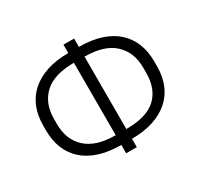

<svg xmlns="http://www.w3.org/2000/svg" viewBox="-150 -896 1139 1093"><g transform="rotate(-30 420.0 -350.0)"><path d="M385 -48Q303 -48 241.5 -68Q180 -88 138.5 -125.5Q97 -163 76 -215.5Q55 -268 55 -333V-367Q55 -431 76 -483.5Q97 -536 139 -573.5Q181 -611 242.5 -631.5Q304 -652 385 -652V-707H455V-652Q537 -652 598.5 -632Q660 -612 701.5 -574.5Q743 -537 764 -484.5Q785 -432 785 -367V-333Q785 -269 764 -216.5Q743 -164 701 -126.5Q659 -89 597.5 -68.5Q536 -48 455 -48V7H385ZM713 -367Q713 -468 648.5 -528Q584 -588 455 -588V-112Q589 -112 651 -169.5Q713 -227 713 -333ZM127 -333Q127 -232 191.5 -172Q256 -112 385 -112V-588Q254 -588 190.5 -529Q127 -470 127 -367Z"/></g></svg>

Font: PT Root UI
Style: Regular
Weight: 400
Designer: Vitaly Kuzmin
Foundry: ParaType Ltd.
Version: Version 2.001G